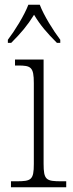

<svg xmlns="http://www.w3.org/2000/svg" viewBox="-20 -786 306 806"><path d="M13 -619V-606H27C69 -648 95 -679 123 -724C150 -679 177 -648 219 -606H233V-619C204 -657 164 -721 147 -766H99C82 -721 42 -657 13 -619ZM26 0H258V-25H238C174 -25 163 -30 163 -99V-536H43V-511H55C110 -511 122 -505 122 -437V-98C122 -30 111 -25 48 -25H26Z"/></svg>

Font: Noto Serif Bengali SemiCondensed ExtraLight
Style: Regular
Weight: 200
Width: 4
Designer: Juan Bruce, Universal Thirst, Indian Type Foundry and the Monotype Design Team.
Foundry: Monotype Imaging Inc.
Version: Version 2.003